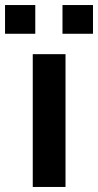

<svg xmlns="http://www.w3.org/2000/svg" viewBox="-62 -742 389 762"><path d="M68 0V-527H198V0ZM-42 -608V-722H78V-608ZM186 -608V-722H307V-608Z"/></svg>

Font: Archivo SemiBold SemiExpanded
Style: Regular
Weight: 600
Width: 6
Version: Version 2.001